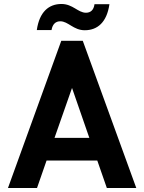

<svg xmlns="http://www.w3.org/2000/svg" viewBox="-20 -945 724 965"><path d="M396 -740H288L20 0H166L214 -138H469L517 0H665ZM165 -794H239C244 -824 260 -838 283 -838C323 -838 349 -793 406 -793C470 -793 517 -833 530 -924H455C451 -894 435 -881 412 -881C372 -881 346 -925 289 -925C225 -925 178 -885 165 -794ZM254 -252 342 -503 429 -252Z"/></svg>

Font: Malmofest SemiBold
Style: Regular
Weight: 600
Designer: Jonny Pinhorn (Poppins), Kolossal
Version: Version 1.004;Glyphs 3.1.2 (3151)